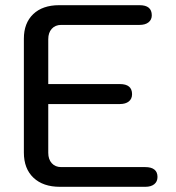

<svg xmlns="http://www.w3.org/2000/svg" viewBox="-20 -720 679 740"><path d="M72 -132V-571Q72 -631 108 -665.5Q144 -700 208 -700H518Q565 -700 565 -661Q565 -644 552.5 -634Q540 -624 518 -624H216Q193 -624 179.5 -609Q166 -594 166 -569V-396H442Q489 -396 489 -357Q489 -339 476.5 -329Q464 -319 442 -319H166V-131Q166 -106 179.5 -91Q193 -76 216 -76H540Q563 -76 575 -66.5Q587 -57 587 -38Q587 -20 574.5 -10Q562 0 540 0H211Q146 0 109 -35Q72 -70 72 -132Z"/></svg>

Font: Kodchasan Medium
Style: Regular
Weight: 500
Designer: Katatrad Aksorn Co.,Ltd.
Foundry: Cadson Demak Co.,Ltd.
Version: Version 1.000; ttfautohint (v1.6)